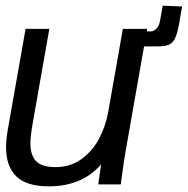

<svg xmlns="http://www.w3.org/2000/svg" viewBox="-20 -652 664 679"><path d="M1.5 -130.5Q1.5 -159.5 7.5 -193L70.5 -550H154.5L96.5 -221Q87.5 -171.5 87.5 -144.5Q87.5 -104 107.2 -82.5Q127 -61 176 -61Q228.5 -61 267.5 -89Q306.5 -117 330 -161Q353.5 -205 362.5 -255L414.5 -550H500.5L499 -541H514Q523.5 -541 533.2 -550.8Q543 -560.5 546 -579L555.5 -632L624 -629L612.5 -563Q606.5 -530.5 598.2 -514.8Q590 -499 576.5 -493.5Q563 -488 538.5 -488H506.5H489.5L424 -116Q419.5 -92 412.5 -39.5L407 0H327.5L337.5 -70.5Q270 7 152.5 7Q74 7 37.8 -28.2Q1.5 -63.5 1.5 -130.5Z"/></svg>

Font: JuliaMono Italic
Style: Regular
Weight: 400
Italic angle: -9°
Monospace: yes
Designer: cormullion
Foundry: corm
Version: Version 0.049; ttfautohint (v1.8.4)